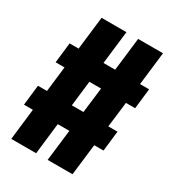

<svg xmlns="http://www.w3.org/2000/svg" viewBox="-179 -798 812 896"><g transform="rotate(30 227.0 -350.0)"><path d="M5 -277H53.5L69.5 -413H21.5L34 -522H82.5L103.5 -700H237.5L216.5 -522H279.5L300.5 -700H434.5L413.5 -522H462.5L450 -413H400.5L384 -277H433.5L421 -168H371L351 0H217L237 -168H174.5L155 0H21L40.5 -168H-7.5ZM187.5 -277H250L266.5 -413H203.5Z"/></g></svg>

Font: League Mono Condensed
Style: Bold
Weight: 700
Width: 1
Designer: Tyler Finck
Foundry: The League of Moveable Type / Tyler Finck
Version: Version 2.210